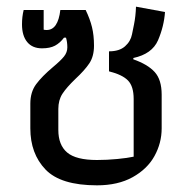

<svg xmlns="http://www.w3.org/2000/svg" viewBox="-20 -546 579 576"><path d="M71 -161V-235Q71 -270 88.5 -293.5Q106 -317 138 -344Q162 -364 172 -376.5Q182 -389 182 -404Q182 -420 178 -433H172Q160 -417 145 -409Q130 -401 106 -401Q77 -401 61.5 -420Q46 -439 46 -473Q46 -496 51 -516H111V-457Q114 -456 120 -456Q154 -456 161 -516H237Q250 -489 256 -464.5Q262 -440 262 -409Q262 -377 248 -356Q234 -335 206 -309Q180 -284 167.5 -265Q155 -246 155 -219V-156Q155 -111 181.5 -88.5Q208 -66 271 -66Q301 -66 332 -69Q363 -72 381 -76V-249Q381 -287 364 -304.5Q347 -322 307 -332V-392Q338 -392 355 -407Q372 -422 376 -443Q377 -448 382 -472.5Q387 -497 388 -526L475 -510Q472 -467 454 -425Q436 -384 380 -372V-368Q423 -353 444 -330Q465 -307 465 -262V-161Q465 -117 443.5 -78Q422 -39 378 -14.5Q334 10 271 10Q162 10 116.5 -37.5Q71 -85 71 -161Z"/></svg>

Font: Athiti Medium
Style: Regular
Weight: 500
Designer: CadsonDemak Team
Foundry: CadsonDemak
Version: Version 1.033